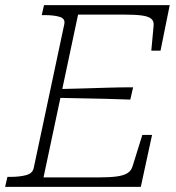

<svg xmlns="http://www.w3.org/2000/svg" viewBox="-39 -730 688 750"><path d="M555 -203 511 0H-19L-10 -39H0Q38 -39 63.5 -46Q89 -53 93 -75L212 -635Q217 -657 194.5 -664Q172 -671 135 -671H124L133 -710H624L588 -532H552L561 -629Q563 -647 552 -656.5Q541 -666 515 -669.5Q489 -673 446 -673H266L131 -37H345Q388 -37 415.5 -40.5Q443 -44 458.5 -53.5Q474 -63 479 -81L517 -203ZM185 -382Q235 -383 284 -384.5Q333 -386 382.5 -387.5Q432 -389 481 -389L470 -341Q422 -343 373 -344Q324 -345 275.5 -346Q227 -347 178 -348Z"/></svg>

Font: Roboto Serif Thin
Style: Italic
Weight: 250
Italic angle: -10°
Version: Version 1.007